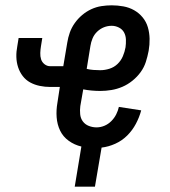

<svg xmlns="http://www.w3.org/2000/svg" viewBox="-20 -548 640 722"><path d="M337 154H261L286 3Q260 -3 238.5 -18.5Q217 -34 206 -57Q195 -80 193 -107Q191 -134 196 -162L205 -221H169Q149 -221 129.5 -225Q110 -229 93.5 -238Q77 -247 65.5 -262Q54 -277 48 -295.5Q42 -314 41.5 -334Q41 -354 45 -374L50 -405H139L134 -374Q132 -362 131.5 -349Q131 -336 134.5 -325Q138 -314 147.5 -306.5Q157 -299 169 -299H218L233 -388Q236 -407 242.5 -425.5Q249 -444 261 -461Q273 -478 289 -491.5Q305 -505 323.5 -513.5Q342 -522 361.5 -525Q381 -528 400 -528Q422 -528 444 -524Q466 -520 484.5 -509.5Q503 -499 516.5 -482.5Q530 -466 536 -445.5Q542 -425 542.5 -402.5Q543 -380 539 -357Q535 -336 528.5 -315.5Q522 -295 509 -277Q496 -259 478 -244.5Q460 -230 440 -221.5Q420 -213 399 -209.5Q378 -206 357 -206Q341 -206 324.5 -207.5Q308 -209 293 -212L282 -149Q280 -134 281.5 -118.5Q283 -103 291.5 -91.5Q300 -80 314 -74.5Q328 -69 343 -69Q358 -69 372.5 -75Q387 -81 398.5 -92.5Q410 -104 417 -118Q424 -132 427 -146L511 -133Q504 -107 491 -82.5Q478 -58 458.5 -38.5Q439 -19 413.5 -7.5Q388 4 362 7ZM357 -284Q374 -284 391.5 -289.5Q409 -295 422 -307.5Q435 -320 442 -336.5Q449 -353 452 -370Q454 -384 453.5 -399Q453 -414 446.5 -426Q440 -438 427 -444.5Q414 -451 400 -451Q385 -451 371 -445.5Q357 -440 345.5 -429Q334 -418 328 -403.5Q322 -389 320 -375L306 -289Q318 -286 331 -285Q344 -284 357 -284Z"/></svg>

Font: Iosevka Medium Extended
Style: Italic
Weight: 500
Width: 7
Italic angle: -9°
Monospace: yes
Designer: Belleve Invis
Foundry: Belleve Invis
Version: Version 32.5.0; ttfautohint (v1.8.4)